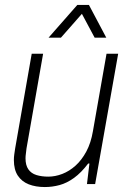

<svg xmlns="http://www.w3.org/2000/svg" viewBox="-20 -743 518 775"><path d="M161 12Q124 12 96 1Q68 -10 52 -34Q36 -58 36 -97Q36 -108 37.5 -119Q39 -130 41 -143L108 -526H154L87 -144Q86 -133 84.5 -123Q83 -113 83 -104Q83 -76 94.5 -59.5Q106 -43 127 -36.5Q148 -30 175 -30Q203 -30 231.5 -41Q260 -52 285 -74.5Q310 -97 328.5 -131.5Q347 -166 355 -213L410 -526H457L364 0H331L341 -83H336Q308 -46 279 -25Q250 -4 220.5 4Q191 12 161 12ZM176 -591 292 -723H339L409 -591H362L300 -707H328L226 -591Z"/></svg>

Font: Archivo SemiCondensed Thin
Style: Italic
Weight: 250
Width: 4
Italic angle: -10°
Designer: Hector Gatti
Foundry: Omnibus-Type
Version: Version 2.001